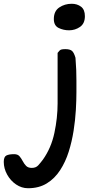

<svg xmlns="http://www.w3.org/2000/svg" viewBox="-140 -757 520 1020"><path d="M227 -596Q197 -596 171.5 -608.5Q146 -621 146 -656Q146 -698 175 -717.5Q204 -737 241 -737Q270 -737 290.5 -721.5Q311 -706 311 -671Q311 -632 285 -614Q259 -596 227 -596ZM9 243Q-25 243 -54.5 223Q-84 203 -102 170.5Q-120 138 -120 103Q-120 76 -106 69Q-92 62 -65 62Q-46 62 -36.5 73Q-27 84 -19.5 98.5Q-12 113 -1.5 124Q9 135 29 135Q51 135 63.5 121Q76 107 88 91Q132 29 149 -51Q166 -131 166 -207V-476Q177 -491 184.5 -493.5Q192 -496 207 -496Q231 -496 242 -487Q253 -478 261 -450Q264 -413 265 -384.5Q266 -356 266 -328.5Q266 -301 266 -267Q266 -226 263 -173Q260 -120 251 -62.5Q242 -5 225 49Q208 103 179.5 147Q151 191 109 217Q67 243 9 243Z"/></svg>

Font: Fuzzy Bubbles
Style: Bold
Weight: 700
Designer: Robert E. Leuschke
Foundry: Robert E. Leuschke
Version: Version 1.010; ttfautohint (v1.8.3)